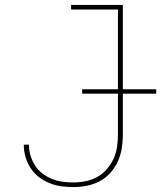

<svg xmlns="http://www.w3.org/2000/svg" viewBox="-20 -755 657 783"><path d="M279 8Q254 8 229 4.5Q204 1 181 -8.5Q158 -18 138 -33.5Q118 -49 104.5 -70Q91 -91 84 -115Q77 -139 77 -164V-165H98V-164Q98 -142 104.5 -120.5Q111 -99 123 -80Q135 -61 153 -47.5Q171 -34 191.5 -25.5Q212 -17 234.5 -14Q257 -11 279 -11Q304 -11 329 -16Q354 -21 376 -33Q398 -45 415 -64.5Q432 -84 442.5 -106.5Q453 -129 457 -154.5Q461 -180 461 -205V-716H270V-735H481V-205Q481 -177 476.5 -149.5Q472 -122 460.5 -96.5Q449 -71 430 -50Q411 -29 386.5 -16Q362 -3 334.5 2.5Q307 8 279 8ZM617 -373H315V-391H617Z"/></svg>

Font: Iosevka HT Thin Extended
Style: Regular
Weight: 100
Width: 7
Monospace: yes
Designer: Belleve Invis
Foundry: Belleve Invis
Version: Version 32.3.0; ttfautohint (v1.8.4)